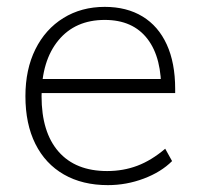

<svg xmlns="http://www.w3.org/2000/svg" viewBox="-20 -532 581 559"><path d="M481 -63Q449 -31 398.5 -12Q348 7 294 7Q220 7 166 -24Q112 -55 83 -113Q54 -171 54 -252Q54 -330 83 -388.5Q112 -447 164.5 -479.5Q217 -512 285 -512Q349 -512 395 -484Q441 -456 465.5 -402.5Q490 -349 490 -273V-261H91L90 -302H468L449 -261Q452 -363 409.5 -418.5Q367 -474 285 -474Q199 -474 150 -414.5Q101 -355 101 -252Q101 -147 150.5 -90.5Q200 -34 292 -34Q339 -34 380 -49.5Q421 -65 461 -99Z"/></svg>

Font: Muli ExtraLight
Style: Regular
Weight: 250
Designer: Vernon Adams
Foundry: Vernon Adams
Version: Version 2.100; ttfautohint (v1.8.1.43-b0c9)